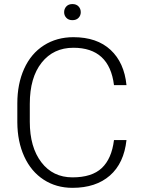

<svg xmlns="http://www.w3.org/2000/svg" viewBox="-20 -901 689 931"><path d="M593.3 -221.7Q581.1 -109.4 512.9 -49.8Q444.8 9.8 331.5 9.8Q252.4 9.8 191.7 -29.8Q130.9 -69.3 97.7 -141.8Q64.5 -214.4 64 -307.6V-399.9Q64 -494.6 97.2 -567.9Q130.4 -641.1 192.6 -680.9Q254.9 -720.7 335.9 -720.7Q450.2 -720.7 516.4 -658.9Q582.5 -597.2 593.3 -488.3H532.7Q510.3 -669.4 335.9 -669.4Q239.3 -669.4 181.9 -597.2Q124.5 -524.9 124.5 -397.5V-310.5Q124.5 -187.5 180.4 -114.3Q236.3 -41 331.5 -41Q425.8 -41 473.6 -86.2Q521.5 -131.3 532.7 -221.7ZM291 -841.8Q291 -858.4 301.8 -869.9Q312.5 -881.3 331.1 -881.3Q350.1 -881.3 360.8 -869.9Q371.6 -858.4 371.6 -841.8Q371.6 -825.7 360.8 -814.5Q350.1 -803.2 331.1 -803.2Q312.5 -803.2 301.8 -814.5Q291 -825.7 291 -841.8Z"/></svg>

Font: SteelSelectRoboto
Style: Regular
Weight: 300
Designer: Google
Version: Version 2.137; 2017